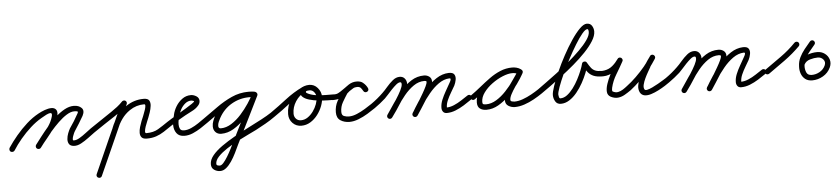

<svg xmlns="http://www.w3.org/2000/svg" viewBox="-69 -859 6430 1473"><g transform="rotate(-5 3146.0 -122.5)"><path d="M18 24Q13 31 4.5 32.5Q-4 34 -12 30Q-19 25 -20.5 16.5Q-22 8 -18 0Q12 -45 50.5 -91Q89 -137 133.5 -177Q178 -217 226 -243Q247 -255 275.5 -265.5Q304 -276 328.5 -276Q353 -276 365 -258.5Q377 -241 365 -198Q355 -159 330 -121.5Q305 -84 275 -48.5Q245 -13 221 20Q221 20 221 20Q221 20 221 20Q215 27 206.5 28Q198 29 191 24Q184 18 183 9.5Q182 1 187 -6Q210 -36 238.5 -69.5Q267 -103 291 -138.5Q315 -174 325 -210Q331 -232 323.5 -236.5Q316 -241 301 -235.5Q286 -230 271 -221Q256 -212 246 -207Q202 -182 160 -144Q118 -106 81.5 -62.5Q45 -19 18 24Q18 24 18 24Q18 24 18 24ZM221 20Q216 27 207 28Q198 29 191 24Q184 19 183 10Q182 1 187 -6Q205 -30 231.5 -64.5Q258 -99 289.5 -136Q321 -173 356.5 -205.5Q392 -238 428.5 -258Q465 -278 500 -278Q538 -278 559.5 -256.5Q581 -235 561 -196Q561 -196 561 -196Q561 -196 561 -196Q545 -167 527.5 -139.5Q510 -112 492 -84Q490 -82 485 -71Q480 -60 475.5 -47Q471 -34 470.5 -24Q470 -14 477 -14Q497 -13 522.5 -28Q548 -43 573 -62.5Q598 -82 615 -94Q622 -99 630.5 -97.5Q639 -96 644 -89Q649 -82 647.5 -73.5Q646 -65 639 -60Q617 -44 589 -23Q561 -2 531.5 14Q502 30 475 28Q448 26 438 10Q428 -6 429.5 -28Q431 -50 439.5 -72Q448 -94 456 -108Q474 -134 491 -161Q508 -188 523 -216Q523 -216 523 -216Q523 -216 523 -216Q532 -231 523.5 -233.5Q515 -236 500 -236Q473 -236 441 -216Q409 -196 376 -164Q343 -132 313 -97Q283 -62 259 -30.5Q235 1 221 20Q221 20 221 20Q221 20 221 20Z M610 -65Q605 -72 606.5 -80.5Q608 -89 615 -94Q657 -123 699 -150.5Q741 -178 783 -207Q807 -223 829.5 -240.5Q852 -258 872 -279Q872 -279 872 -279Q872 -279 872 -279Q878 -285 886.5 -285.5Q895 -286 902 -280Q908 -274 908 -265Q908 -256 902 -250Q881 -227 857 -208Q833 -189 807 -172Q765 -144 722.5 -116.5Q680 -89 639 -60Q632 -55 623.5 -56.5Q615 -58 610 -65ZM896 -284Q904 -280 907 -272Q910 -264 906 -256Q847 -123 787.5 10Q728 143 668 277Q668 277 668 277Q668 277 668 277Q665 285 656.5 288Q648 291 640 287Q632 284 629 275.5Q626 267 630 259Q689 126 748.5 -7Q808 -140 868 -273Q871 -281 879.5 -284Q888 -287 896 -284ZM823 -69Q819 -61 811.5 -57.5Q804 -54 795 -57Q787 -61 783.5 -68.5Q780 -76 783 -85Q801 -131 831 -173Q861 -215 903 -243Q965 -285 1039 -285Q1071 -285 1081 -268.5Q1091 -252 1088 -227Q1085 -202 1076.5 -177Q1068 -152 1062 -137Q1059 -129 1051 -110.5Q1043 -92 1036 -71.5Q1029 -51 1028 -36Q1027 -21 1037 -21Q1092 -21 1128.5 -43Q1165 -65 1207 -94Q1207 -94 1207 -94Q1207 -94 1207 -94Q1214 -99 1222.5 -97.5Q1231 -96 1236 -89Q1241 -82 1239.5 -73.5Q1238 -65 1231 -60Q1199 -38 1170.5 -19.5Q1142 -1 1110 10Q1078 21 1037 21Q1009 21 997.5 7.5Q986 -6 986 -27Q986 -48 993 -72Q1000 -96 1008.5 -117.5Q1017 -139 1023 -152Q1024 -156 1030 -170.5Q1036 -185 1041.5 -202Q1047 -219 1047.5 -231Q1048 -243 1039 -243Q978 -243 927 -208Q890 -183 864 -146.5Q838 -110 823 -69Q823 -69 823 -69Q823 -69 823 -69Z M1231 -60Q1224 -55 1215.5 -56.5Q1207 -58 1202 -65Q1197 -72 1198.5 -80.5Q1200 -89 1207 -94Q1214 -99 1238 -113.5Q1262 -128 1293 -146.5Q1324 -165 1354 -183Q1384 -201 1403.5 -214.5Q1423 -228 1423 -232Q1423 -235 1414 -237.5Q1405 -240 1402 -240Q1376 -240 1355 -223Q1334 -206 1320 -181Q1306 -156 1302 -134Q1302 -134 1301 -133Q1301 -132 1301 -132Q1296 -115 1292.5 -99.5Q1289 -84 1289 -66Q1289 -46 1296.5 -31.5Q1304 -17 1327 -17Q1354 -17 1383 -30Q1412 -43 1438.5 -61Q1465 -79 1486 -94Q1493 -99 1501.5 -97.5Q1510 -96 1515 -89Q1520 -82 1518.5 -73.5Q1517 -65 1510 -60Q1485 -42 1455 -22.5Q1425 -3 1392.5 11Q1360 25 1327 25Q1286 25 1266.5 -1.5Q1247 -28 1247 -66Q1247 -87 1251 -106Q1255 -125 1261 -144Q1261 -144 1261 -143Q1260 -142 1260 -142Q1267 -175 1286.5 -207Q1306 -239 1335.5 -260.5Q1365 -282 1402 -282Q1423 -282 1444 -269Q1465 -256 1465 -232Q1465 -211 1448 -194Q1429 -173 1400.5 -159Q1372 -145 1347 -131Q1317 -115 1288 -97Q1259 -79 1231 -60Q1231 -60 1231 -60Q1231 -60 1231 -60Z M1481 -65Q1476 -72 1477.5 -80.5Q1479 -89 1486 -94Q1539 -131 1596 -172Q1653 -213 1714.5 -241Q1776 -269 1844 -269Q1856 -269 1866.5 -268Q1877 -267 1889 -266Q1899 -265 1903 -257.5Q1907 -250 1906 -242Q1905 -234 1899 -228.5Q1893 -223 1883 -224Q1866 -227 1848 -227Q1774 -227 1711 -190.5Q1648 -154 1612 -88Q1605 -76 1598 -59.5Q1591 -43 1591 -28Q1591 -8 1610 -8Q1651 -8 1691.5 -33.5Q1732 -59 1767 -98Q1802 -137 1829.5 -178.5Q1857 -220 1872 -252Q1877 -262 1885 -263.5Q1893 -265 1900 -262Q1907 -258 1910.5 -250.5Q1914 -243 1910 -234Q1872 -156 1833.5 -79Q1795 -2 1757 75Q1757 75 1757 76Q1756 76 1756 76Q1745 96 1731 126.5Q1717 157 1700.5 190.5Q1684 224 1664.5 253Q1645 282 1623 300Q1601 318 1577 318Q1551 318 1530 303.5Q1509 289 1509 260Q1509 226 1536.5 192.5Q1564 159 1610 126.5Q1656 94 1711 63Q1766 32 1822 4Q1878 -24 1925 -49Q1972 -74 2002 -94Q2002 -94 2002 -94Q2002 -94 2002 -94Q2009 -99 2017.5 -97.5Q2026 -96 2031 -89Q2036 -82 2034.5 -73.5Q2033 -65 2026 -60Q1991 -35 1953 -13.5Q1915 8 1877 28Q1855 39 1816 57.5Q1777 76 1731.5 99.5Q1686 123 1645 150Q1604 177 1577.5 205Q1551 233 1551 260Q1551 270 1560 273Q1569 276 1577 276Q1590 276 1605.5 258.5Q1621 241 1638 213Q1655 185 1670.5 154.5Q1686 124 1698.5 97.5Q1711 71 1720 56Q1720 56 1719 56Q1719 57 1719 57Q1758 -21 1796 -98Q1834 -175 1872 -252Q1877 -262 1885 -263.5Q1893 -265 1900 -262Q1907 -258 1910.5 -250.5Q1914 -243 1910 -234Q1891 -196 1860.5 -150Q1830 -104 1790 -62Q1750 -20 1704.5 7Q1659 34 1610 34Q1582 34 1565.5 16.5Q1549 -1 1549 -28Q1549 -49 1557 -70Q1565 -91 1575 -109Q1617 -184 1689.5 -226.5Q1762 -269 1848 -269Q1869 -269 1889 -266Q1899 -264 1903.5 -257Q1908 -250 1907 -242Q1906 -234 1900 -228.5Q1894 -223 1883 -224Q1874 -225 1864 -226Q1854 -227 1844 -227Q1782 -227 1724 -199.5Q1666 -172 1612.5 -133Q1559 -94 1510 -60Q1503 -55 1494.5 -56.5Q1486 -58 1481 -65Z M1997 -65Q1992 -72 1993.5 -80.5Q1995 -89 2002 -94Q2065 -138 2127.5 -186.5Q2190 -235 2259 -268Q2268 -273 2276 -269Q2284 -265 2287 -258Q2290 -251 2288.5 -243Q2287 -235 2277 -230Q2232 -209 2203.5 -165Q2175 -121 2175 -71Q2175 -48 2189.5 -32Q2204 -16 2228 -16Q2256 -16 2280 -32.5Q2304 -49 2322.5 -74.5Q2341 -100 2351.5 -129Q2362 -158 2362 -183Q2362 -203 2348 -221Q2334 -239 2313 -239Q2308 -239 2297 -238Q2286 -237 2284 -231Q2284 -231 2284 -231Q2284 -231 2284 -231Q2282 -225 2288.5 -221Q2295 -217 2299 -215Q2327 -202 2361 -197.5Q2395 -193 2430 -192.5Q2465 -192 2495 -192Q2504 -192 2510 -186Q2516 -180 2516 -171Q2516 -162 2510 -156Q2504 -150 2495 -150Q2481 -150 2448 -150.5Q2415 -151 2376 -155Q2337 -159 2303 -169Q2269 -179 2251.5 -197Q2234 -215 2244 -245Q2244 -245 2244 -245Q2244 -245 2244 -245Q2252 -267 2272.5 -274Q2293 -281 2313 -281Q2352 -281 2378 -250.5Q2404 -220 2404 -183Q2404 -149 2390.5 -112.5Q2377 -76 2353 -44.5Q2329 -13 2297 6.5Q2265 26 2228 26Q2187 26 2160 -2Q2133 -30 2133 -71Q2133 -133 2168 -187.5Q2203 -242 2260 -269Q2269 -273 2276.5 -269.5Q2284 -266 2287 -258Q2291 -251 2289 -243Q2287 -235 2278 -231Q2210 -198 2149 -150Q2088 -102 2026 -60Q2019 -55 2010.5 -56.5Q2002 -58 1997 -65Z M2481 -192Q2490 -192 2496 -186Q2502 -180 2502 -171Q2502 -168 2501.5 -173.5Q2501 -179 2499 -181Q2494 -190 2485 -191Q2484 -191 2484 -191Q2495 -191 2508 -192Q2521 -193 2531 -199Q2531 -199 2531 -199Q2531 -199 2531 -199Q2531 -199 2531 -199Q2531 -199 2531 -199Q2548 -208 2563.5 -219.5Q2579 -231 2596 -242Q2596 -242 2595 -241Q2595 -241 2595 -241Q2615 -256 2634 -265.5Q2653 -275 2679 -275Q2708 -275 2728.5 -258.5Q2749 -242 2761 -217Q2765 -208 2762 -200.5Q2759 -193 2752 -190Q2745 -186 2737 -187.5Q2729 -189 2724 -197Q2715 -213 2706.5 -223Q2698 -233 2677 -233Q2654 -233 2633.5 -218Q2613 -203 2598 -189Q2597 -189 2599 -191Q2601 -193 2601 -193Q2580 -161 2560.5 -127Q2541 -93 2541 -53Q2541 -27 2558.5 -20Q2576 -13 2598 -13Q2626 -13 2659 -27Q2692 -41 2723 -60Q2754 -79 2776 -94Q2776 -94 2776 -94Q2776 -94 2776 -94Q2783 -99 2791.5 -97.5Q2800 -96 2805 -89Q2810 -82 2808.5 -73.5Q2807 -65 2800 -60Q2774 -42 2739.5 -21Q2705 0 2668 14.5Q2631 29 2598 29Q2558 29 2528.5 10Q2499 -9 2499 -53Q2499 -100 2520 -138.5Q2541 -177 2565 -215Q2565 -215 2567 -217Q2568 -219 2568 -219Q2590 -240 2617.5 -257.5Q2645 -275 2677 -275Q2710 -275 2727 -260Q2744 -245 2760 -219Q2765 -210 2761.5 -202.5Q2758 -195 2751 -191Q2744 -188 2735.5 -189Q2727 -190 2723 -199Q2717 -213 2706.5 -223Q2696 -233 2679 -233Q2660 -233 2647 -225Q2634 -217 2619 -207Q2619 -207 2619 -207Q2618 -206 2618 -206Q2601 -195 2585 -183Q2569 -171 2551 -161Q2551 -161 2551 -161Q2551 -161 2551 -161Q2551 -161 2551 -161Q2536 -154 2518 -151.5Q2500 -149 2484 -149Q2474 -149 2467 -155Q2460 -161 2460 -171Q2460 -180 2466 -186Q2472 -192 2481 -192Z M2771 -65Q2766 -72 2767.5 -80.5Q2769 -89 2776 -94Q2826 -129 2868 -170Q2886 -187 2908.5 -213.5Q2931 -240 2956.5 -261Q2982 -282 3010 -282Q3035 -282 3049 -265Q3063 -248 3063 -224Q3063 -202 3047 -168Q3031 -134 3008 -97Q2985 -60 2962.5 -27.5Q2940 5 2926 24Q2926 24 2926 24Q2926 24 2926 24Q2921 31 2912.5 32.5Q2904 34 2897 29Q2890 24 2888.5 15.5Q2887 7 2892 0Q2902 -15 2923 -45Q2944 -75 2967 -110.5Q2990 -146 3005.5 -176.5Q3021 -207 3021 -224Q3021 -231 3019 -235.5Q3017 -240 3010 -240Q2997 -240 2979.5 -225.5Q2962 -211 2943 -191Q2924 -171 2908 -152.5Q2892 -134 2883 -126Q2844 -91 2800 -60Q2793 -55 2784.5 -56.5Q2776 -58 2771 -65ZM2926 24Q2921 31 2912.5 32.5Q2904 34 2897 29Q2890 24 2888.5 15.5Q2887 7 2892 0Q2919 -39 2950 -86Q2981 -133 3018 -176.5Q3055 -220 3099.5 -248Q3144 -276 3197 -276Q3220 -276 3237.5 -263Q3255 -250 3255 -225Q3255 -204 3239.5 -170Q3224 -136 3201 -98Q3178 -60 3156 -27Q3134 6 3122 25Q3122 25 3122 25Q3122 25 3122 25Q3117 33 3108.5 34.5Q3100 36 3093 32Q3085 27 3083.5 18.5Q3082 10 3086 3Q3094 -9 3109 -32Q3124 -55 3141.5 -84Q3159 -113 3175.5 -141.5Q3192 -170 3202.5 -192.5Q3213 -215 3213 -225Q3213 -231 3207.5 -232.5Q3202 -234 3197 -234Q3152 -234 3112.5 -206.5Q3073 -179 3039.5 -138Q3006 -97 2978 -53Q2950 -9 2926 24Q2926 24 2926 24Q2926 24 2926 24ZM3093 33Q3085 28 3083 19.5Q3081 11 3086 4Q3108 -34 3139 -81.5Q3170 -129 3208.5 -173.5Q3247 -218 3292 -247.5Q3337 -277 3387 -279Q3420 -280 3430.5 -263Q3441 -246 3436.5 -222Q3432 -198 3422 -178Q3409 -155 3392.5 -127.5Q3376 -100 3363.5 -71.5Q3351 -43 3351 -16Q3351 -12 3351 -12.5Q3351 -13 3350 -14Q3348 -16 3347 -16Q3376 -16 3406.5 -29Q3437 -42 3465 -60.5Q3493 -79 3516 -94Q3523 -99 3531.5 -97.5Q3540 -96 3545 -89Q3550 -82 3548.5 -73.5Q3547 -65 3540 -60Q3513 -41 3481 -21Q3449 -1 3415 12.5Q3381 26 3347 26Q3328 26 3318.5 13.5Q3309 1 3309 -16Q3309 -47 3322 -78.5Q3335 -110 3352.5 -140.5Q3370 -171 3385 -198Q3388 -203 3393 -212.5Q3398 -222 3398.5 -229.5Q3399 -237 3389 -237Q3346 -235 3306 -206.5Q3266 -178 3231.5 -136Q3197 -94 3169 -50.5Q3141 -7 3122 25Q3117 33 3108.5 35Q3100 37 3093 33Z M3541 -65Q3536 -72 3537.5 -80.5Q3539 -89 3546 -94Q3583 -120 3621.5 -151.5Q3660 -183 3700 -212Q3740 -241 3784 -259.5Q3828 -278 3876 -278Q3893 -278 3910.5 -273.5Q3928 -269 3943 -258Q3951 -252 3952 -244Q3953 -236 3949 -230Q3944 -223 3936.5 -220.5Q3929 -218 3920 -223Q3899 -235 3874 -235Q3841 -235 3798.5 -217.5Q3756 -200 3716.5 -171Q3677 -142 3651 -106.5Q3625 -71 3625 -34Q3625 -20 3632 -17Q3639 -14 3653 -14Q3693 -14 3732.5 -38Q3772 -62 3807 -99.5Q3842 -137 3870.5 -177Q3899 -217 3916 -248Q3921 -257 3929 -258.5Q3937 -260 3944 -256Q3951 -253 3954 -245Q3957 -237 3952 -228Q3942 -209 3924 -183Q3906 -157 3887 -129Q3868 -101 3854.5 -75.5Q3841 -50 3841 -32Q3841 -22 3852.5 -19Q3864 -16 3871 -16Q3902 -16 3936.5 -28.5Q3971 -41 4003.5 -59Q4036 -77 4061 -94Q4068 -99 4076.5 -97.5Q4085 -96 4090 -89Q4095 -82 4093.5 -73.5Q4092 -65 4085 -60Q4056 -40 4020 -20Q3984 0 3945.5 13Q3907 26 3871 26Q3845 26 3822 12Q3799 -2 3799 -32Q3799 -58 3812 -86Q3825 -114 3844.5 -142.5Q3864 -171 3883.5 -198Q3903 -225 3916 -248Q3921 -257 3929 -258.5Q3937 -260 3944 -256Q3951 -253 3954 -245Q3957 -237 3952 -228Q3932 -191 3900.5 -147Q3869 -103 3829 -63Q3789 -23 3744.5 2.5Q3700 28 3653 28Q3622 28 3602.5 13.5Q3583 -1 3583 -34Q3583 -80 3612 -123Q3641 -166 3686 -201Q3731 -236 3781.5 -256.5Q3832 -277 3874 -277Q3911 -277 3942 -259Q3950 -254 3950.5 -246Q3951 -238 3947 -231Q3943 -224 3935 -221Q3927 -218 3919 -224Q3909 -231 3898 -233.5Q3887 -236 3876 -236Q3833 -236 3792.5 -217.5Q3752 -199 3713.5 -171Q3675 -143 3639.5 -113Q3604 -83 3570 -60Q3563 -55 3554.5 -56.5Q3546 -58 3541 -65Z M4056 -65Q4051 -72 4052.5 -80.5Q4054 -89 4061 -94Q4083 -110 4122.5 -138.5Q4162 -167 4210.5 -203.5Q4259 -240 4307 -280.5Q4355 -321 4396 -361.5Q4437 -402 4461.5 -437.5Q4486 -473 4486 -499Q4486 -503 4484.5 -512Q4483 -521 4476 -521Q4461 -521 4436 -491Q4411 -461 4381 -412Q4351 -363 4321 -306.5Q4291 -250 4266 -195Q4241 -140 4226 -98.5Q4211 -57 4211 -40Q4211 -34 4214 -22Q4217 -10 4225 -10Q4252 -10 4277 -29Q4302 -48 4324.5 -78Q4347 -108 4365 -142.5Q4383 -177 4395.5 -208Q4408 -239 4413 -260Q4416 -273 4430 -275Q4445 -277 4451 -265Q4465 -241 4477.5 -224.5Q4490 -208 4508.5 -200Q4527 -192 4559 -192Q4568 -192 4574 -186Q4580 -180 4580 -171Q4580 -162 4574 -156Q4568 -150 4559 -150Q4519 -150 4493.5 -160.5Q4468 -171 4450.5 -192Q4433 -213 4415 -245Q4411 -250 4417.5 -254Q4424 -258 4432 -260Q4441 -261 4448 -259Q4455 -257 4453 -250Q4447 -223 4432.5 -186.5Q4418 -150 4397 -112Q4376 -74 4349 -41Q4322 -8 4290.5 12Q4259 32 4225 32Q4196 32 4182.5 9Q4169 -14 4169 -40Q4169 -62 4185 -109Q4201 -156 4227.5 -215.5Q4254 -275 4287 -336Q4320 -397 4354.5 -448.5Q4389 -500 4420.5 -531.5Q4452 -563 4476 -563Q4503 -563 4515.5 -542.5Q4528 -522 4528 -499Q4528 -466 4503 -426Q4478 -386 4437 -343Q4396 -300 4346 -257.5Q4296 -215 4246 -177Q4196 -139 4153.5 -108.5Q4111 -78 4085 -60Q4078 -55 4069.5 -56.5Q4061 -58 4056 -65Z M4549 -150Q4540 -150 4534 -156.5Q4528 -163 4528 -171Q4528 -180 4534.5 -186Q4541 -192 4549 -192Q4557 -192 4565 -192Q4573 -192 4581 -194Q4616 -200 4642 -222Q4668 -244 4688 -273Q4693 -281 4701 -282Q4709 -283 4716 -279Q4722 -275 4725 -267.5Q4728 -260 4723 -251Q4698 -205 4668.5 -156.5Q4639 -108 4627 -56Q4626 -52 4625 -41Q4624 -30 4630 -27Q4651 -16 4670.5 -20Q4690 -24 4708 -35.5Q4726 -47 4742 -60Q4777 -86 4813.5 -121.5Q4850 -157 4882.5 -196Q4915 -235 4937 -272Q4942 -281 4950.5 -281.5Q4959 -282 4966 -277Q4972 -273 4975 -265Q4978 -257 4972 -249Q4962 -234 4951.5 -219.5Q4941 -205 4932 -190Q4932 -190 4932 -190Q4933 -190 4933 -190Q4925 -176 4912 -153.5Q4899 -131 4887.5 -106.5Q4876 -82 4870.5 -59.5Q4865 -37 4873 -23Q4873 -23 4873 -23Q4873 -23 4873 -23Q4873 -23 4873 -23Q4873 -23 4873 -23Q4877 -14 4894 -17.5Q4911 -21 4934 -32Q4957 -43 4980 -56Q5003 -69 5020.5 -80Q5038 -91 5043 -94Q5050 -99 5058.5 -97.5Q5067 -96 5072 -89Q5077 -82 5075.5 -73.5Q5074 -65 5067 -60Q5055 -51 5031.5 -36Q5008 -21 4979 -6Q4950 9 4921.5 18Q4893 27 4870 23Q4847 19 4835 -3Q4835 -3 4835 -3Q4835 -3 4835 -3Q4835 -3 4835 -3Q4835 -3 4835 -3Q4824 -26 4827.5 -53Q4831 -80 4843 -108.5Q4855 -137 4870 -163Q4885 -189 4895 -210Q4895 -210 4896 -210Q4896 -210 4896 -210Q4905 -227 4916 -242.5Q4927 -258 4938 -273Q4944 -281 4952 -282Q4960 -283 4966 -279Q4973 -274 4975.5 -266.5Q4978 -259 4973 -250Q4949 -211 4915 -170Q4881 -129 4842.5 -91.5Q4804 -54 4768 -26Q4744 -9 4719 5.5Q4694 20 4667 23Q4640 26 4610 11Q4586 -2 4584 -28.5Q4582 -55 4593.5 -89.5Q4605 -124 4623 -159.5Q4641 -195 4659 -224.5Q4677 -254 4687 -271Q4692 -280 4700 -281Q4708 -282 4715 -277Q4722 -273 4725 -265.5Q4728 -258 4722 -249Q4699 -213 4665.5 -186.5Q4632 -160 4589 -152Q4579 -150 4569 -150Q4559 -150 4549 -150Q4549 -150 4549 -150Q4549 -150 4549 -150Z M5038 -65Q5033 -72 5034.5 -80.5Q5036 -89 5043 -94Q5093 -129 5135 -170Q5153 -187 5175.5 -213.5Q5198 -240 5223.5 -261Q5249 -282 5277 -282Q5302 -282 5316 -265Q5330 -248 5330 -224Q5330 -202 5314 -168Q5298 -134 5275 -97Q5252 -60 5229.5 -27.5Q5207 5 5193 24Q5193 24 5193 24Q5193 24 5193 24Q5188 31 5179.5 32.5Q5171 34 5164 29Q5157 24 5155.5 15.5Q5154 7 5159 0Q5169 -15 5190 -45Q5211 -75 5234 -110.5Q5257 -146 5272.5 -176.5Q5288 -207 5288 -224Q5288 -231 5286 -235.5Q5284 -240 5277 -240Q5264 -240 5246.5 -225.5Q5229 -211 5210 -191Q5191 -171 5175 -152.5Q5159 -134 5150 -126Q5111 -91 5067 -60Q5060 -55 5051.5 -56.5Q5043 -58 5038 -65ZM5193 24Q5188 31 5179.5 32.5Q5171 34 5164 29Q5157 24 5155.5 15.5Q5154 7 5159 0Q5186 -39 5217 -86Q5248 -133 5285 -176.5Q5322 -220 5366.5 -248Q5411 -276 5464 -276Q5487 -276 5504.5 -263Q5522 -250 5522 -225Q5522 -204 5506.5 -170Q5491 -136 5468 -98Q5445 -60 5423 -27Q5401 6 5389 25Q5389 25 5389 25Q5389 25 5389 25Q5384 33 5375.5 34.5Q5367 36 5360 32Q5352 27 5350.5 18.5Q5349 10 5353 3Q5361 -9 5376 -32Q5391 -55 5408.5 -84Q5426 -113 5442.5 -141.5Q5459 -170 5469.5 -192.5Q5480 -215 5480 -225Q5480 -231 5474.5 -232.5Q5469 -234 5464 -234Q5419 -234 5379.5 -206.5Q5340 -179 5306.5 -138Q5273 -97 5245 -53Q5217 -9 5193 24Q5193 24 5193 24Q5193 24 5193 24ZM5360 33Q5352 28 5350 19.5Q5348 11 5353 4Q5375 -34 5406 -81.5Q5437 -129 5475.5 -173.5Q5514 -218 5559 -247.5Q5604 -277 5654 -279Q5687 -280 5697.5 -263Q5708 -246 5703.5 -222Q5699 -198 5689 -178Q5676 -155 5659.5 -127.5Q5643 -100 5630.5 -71.5Q5618 -43 5618 -16Q5618 -12 5618 -12.5Q5618 -13 5617 -14Q5615 -16 5614 -16Q5643 -16 5673.5 -29Q5704 -42 5732 -60.5Q5760 -79 5783 -94Q5790 -99 5798.5 -97.5Q5807 -96 5812 -89Q5817 -82 5815.5 -73.5Q5814 -65 5807 -60Q5780 -41 5748 -21Q5716 -1 5682 12.5Q5648 26 5614 26Q5595 26 5585.5 13.5Q5576 1 5576 -16Q5576 -47 5589 -78.5Q5602 -110 5619.5 -140.5Q5637 -171 5652 -198Q5655 -203 5660 -212.5Q5665 -222 5665.5 -229.5Q5666 -237 5656 -237Q5613 -235 5573 -206.5Q5533 -178 5498.5 -136Q5464 -94 5436 -50.5Q5408 -7 5389 25Q5384 33 5375.5 35Q5367 37 5360 33Z M5808 -63Q5803 -71 5804.5 -79.5Q5806 -88 5813 -93Q5874 -136 5936.5 -180.5Q5999 -225 6051 -279Q6051 -279 6051 -279Q6051 -279 6051 -279Q6057 -285 6066 -285Q6075 -285 6081 -279Q6087 -273 6087 -264Q6087 -255 6081 -249Q6027 -195 5963.5 -149Q5900 -103 5837 -59Q5830 -54 5821.5 -55Q5813 -56 5808 -63Z M6170 -278Q6176 -285 6184.5 -285.5Q6193 -286 6199 -281Q6206 -275 6207 -266.5Q6208 -258 6202 -251Q6183 -228 6162.5 -203.5Q6142 -179 6127.5 -152Q6113 -125 6112 -93Q6112 -93 6112 -93Q6112 -93 6112 -93Q6112 -93 6112 -93Q6111 -67 6121 -44Q6131 -21 6162 -21Q6194 -21 6223 -37.5Q6252 -54 6266 -84Q6278 -110 6261.5 -130Q6245 -150 6218 -150Q6218 -150 6218 -150Q6218 -150 6218 -150Q6218 -150 6218 -150Q6218 -150 6218 -150Q6191 -150 6158.5 -140.5Q6126 -131 6113 -104Q6113 -104 6113 -104Q6113 -104 6113 -104Q6109 -96 6101 -93Q6093 -90 6085 -94Q6077 -98 6074 -106Q6071 -114 6075 -122Q6094 -161 6136 -176.5Q6178 -192 6218 -192Q6218 -192 6218 -192Q6218 -192 6218 -192Q6218 -192 6218 -192Q6218 -192 6218 -192Q6251 -192 6276 -173.5Q6301 -155 6309.5 -126Q6318 -97 6304 -66Q6285 -25 6245.5 -2Q6206 21 6162 21Q6129 21 6108 4.5Q6087 -12 6077.5 -38.5Q6068 -65 6070 -95Q6070 -95 6070 -95Q6070 -95 6070 -95Q6070 -95 6070 -95Q6071 -132 6086.5 -163.5Q6102 -195 6124.5 -223Q6147 -251 6170 -278Q6170 -278 6170 -278Q6170 -278 6170 -278Z"/></g></svg>

Font: FRB American Cursive Medium
Style: Italic
Weight: 500
Italic angle: -25°
Version: Version 2.0;Modular Font Editor K font №1